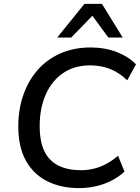

<svg xmlns="http://www.w3.org/2000/svg" viewBox="-20 -958 719 987"><path d="M386 9Q295 9 224.5 -25.5Q154 -60 114 -130.5Q74 -201 74 -309Q74 -395 99.5 -468.5Q125 -542 172.5 -597Q220 -652 289.5 -683Q359 -714 446 -714Q519 -714 580 -690.5Q641 -667 679 -627L634 -545Q594 -584 547 -603Q500 -622 443 -622Q361 -622 303 -581.5Q245 -541 214.5 -470.5Q184 -400 184 -311Q184 -230 208.5 -180Q233 -130 281 -106.5Q329 -83 396 -83Q448 -83 494 -100.5Q540 -118 587 -157L620 -76Q590 -48 552.5 -29Q515 -10 472.5 -0.5Q430 9 386 9ZM274 -765 414 -938H504L611 -765H537L455 -877L346 -765Z"/></svg>

Font: Nunito Sans 12pt SemiBold
Style: Italic
Weight: 600
Italic angle: -9°
Designer: Vernon Adams
Foundry: Vernon Adams
Version: Version 3.101;gftools[0.9.27]